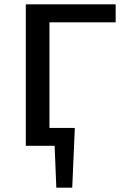

<svg xmlns="http://www.w3.org/2000/svg" viewBox="-20 -678 626 893"><path d="M210 -574V-83H328L316 195H242L234 0H100V-658H518V-574Z"/></svg>

Font: Ysabeau Semibold
Style: Regular
Weight: 600
Designer: Christian Thalmann (Catharsis Fonts)
Version: Version 0.003